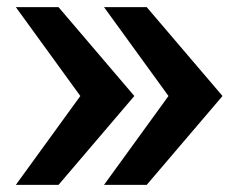

<svg xmlns="http://www.w3.org/2000/svg" viewBox="-20 -518 678 538"><path d="M391.1 0H271.5L452.1 -249L271.5 -498H391.1L603.5 -249ZM144 0H24.4L205.1 -249L24.4 -498H144L356.4 -249Z"/></svg>

Font: Andika
Style: Bold
Weight: 700
Designer: Victor Gaultney, Annie Olsen, Julie Remington, Don Collingsworth, Eric Hays, Becca Hirsbrunner
Foundry: SIL International
Version: Version 6.101